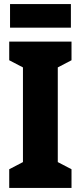

<svg xmlns="http://www.w3.org/2000/svg" viewBox="-20 -917 394 937"><path d="M329 0H25V-91L92 -126V-588L25 -623V-714H329V-623L262 -588V-126L329 -91ZM326 -897V-782H29V-897Z"/></svg>

Font: Noto Sans ExtraCondensed Black
Style: Regular
Weight: 900
Width: 2
Designer: Monotype Design Team
Foundry: Monotype Imaging Inc.
Version: Version 2.013; ttfautohint (v1.8.4.7-5d5b)